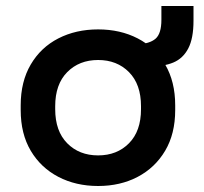

<svg xmlns="http://www.w3.org/2000/svg" viewBox="-20 -606 680 640"><path d="M307 14Q233 14 174.5 -16.5Q116 -47 82.5 -103.5Q49 -160 49 -239V-255Q49 -334 82.5 -391Q116 -448 174.5 -478Q233 -508 307 -508Q381 -508 439 -478Q497 -448 530.5 -391Q564 -334 564 -255V-239Q564 -160 530.5 -103.5Q497 -47 439 -16.5Q381 14 307 14ZM307 -88Q370 -88 410 -128.5Q450 -169 450 -242V-252Q450 -325 410 -365.5Q370 -406 307 -406Q244 -406 204 -365.5Q164 -325 164 -252V-242Q164 -169 204 -128.5Q244 -88 307 -88ZM480 -385 436 -458Q479 -460 498.5 -477Q518 -494 518 -540V-586H625V-537Q625 -478 607.5 -444.5Q590 -411 557.5 -397.5Q525 -384 480 -385Z"/></svg>

Font: Space Grotesk SemiBold
Style: Regular
Weight: 600
Designer: Florian Karsten
Foundry: Florian Karsten
Version: Version 2.000